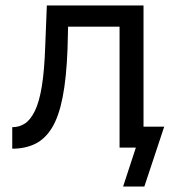

<svg xmlns="http://www.w3.org/2000/svg" viewBox="-20 -542 623 705"><path d="M25 -75Q51 -75 71.5 -88.5Q92 -102 108 -134.5Q124 -167 133.5 -224.5Q143 -282 146 -371L152 -522H507V0H419V-444H230L228 -363Q224 -256 210 -185Q196 -114 171 -73Q146 -32 109.5 -14Q73 4 25 4ZM432 143 492 -40 545 0H419V-77H583L510 143Z"/></svg>

Font: YasnoRaleway Medium
Style: Regular
Weight: 500
Designer: Matt McInerney, Pablo Impallari, Rodrigo Fuenzalida
Foundry: Matt McInerney, Pablo Impallari, Rodrigo Fuenzalida
Version: Version 4.026